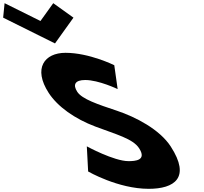

<svg xmlns="http://www.w3.org/2000/svg" viewBox="-592 -1172 1284 1207"><path d="M-563.2 -1152 -572.2 -1061 -246.3 -899 -130.2 -1061 -257.2 -1152 -337.6 -1040ZM-180.1 -840C-313.1 -840 -385.6 -742 -285.9 -588C-230.2 -502 -122.3 -425 8.5 -376C138.2 -327 243.7 -300 282.5 -240C332.4 -163 257 -159 216 -159C124 -159 -46.2 -252 -46.2 -252L-37.9 -94C-37.9 -94 149.7 15 342.7 15C503.7 15 609 -54 481.4 -251C411.5 -359 259.9 -437 142.7 -476C22.8 -516 -76.6 -549 -106.4 -595C-135.5 -640 -120.3 -669 -56.3 -669C28.7 -669 147.6 -612 147.6 -612L126.4 -762C126.4 -762 -30.1 -840 -180.1 -840Z"/></svg>

Font: Hussar
Style: BdOpOblSeven
Weight: 700
Foundry: Cannot Into Space Fonts
Version: Version 2.00